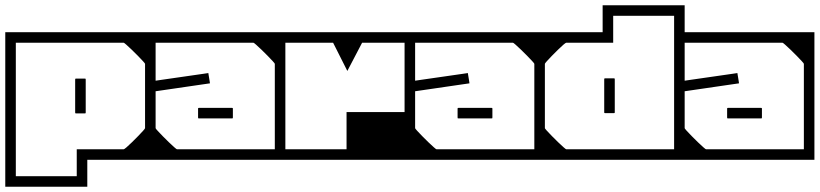

<svg xmlns="http://www.w3.org/2000/svg" viewBox="-40 -606 3108 728"><path d="M550 -127H510Q510 -154.5 510 -171Q510 -187.5 510 -202.8Q510 -218 510 -242Q510 -242 510 -242Q510 -242 510 -242Q510 -242 510 -242Q510 -242 510 -242Q510 -267 510 -280Q510 -293 510 -301.8Q510 -310.5 510 -322.2Q510 -334 510 -357H550ZM550 -205H510V-364Q510 -365.5 502.2 -374Q494.5 -382.5 483 -394.2Q471.5 -406 459.5 -417.5Q447.5 -429 439 -436.5Q430.5 -444 429 -444Q429 -444 429 -444Q429 -444 429 -444Q429 -444 429 -444Q429 -444 411.8 -444Q394.5 -444 369 -444Q343.5 -444 318 -444Q292.5 -444 275.2 -444Q258 -444 258 -444Q258 -454 258 -464.2Q258 -474.5 258 -484Q258 -484 258 -484Q258 -484 258 -484Q258 -484 258 -484Q258 -484 258 -484Q258 -484 258 -484Q261.5 -484 284 -484Q306.5 -484 339.8 -484Q373 -484 409.2 -484Q445.5 -484 477.5 -484Q509.5 -484 529.8 -484Q550 -484 550 -484Q550 -484 550 -484Q550 -484 550 -484Q550 -484 550 -484Q550 -484 550 -484Q550 -484 550 -463.8Q550 -443.5 550 -411.8Q550 -380 550 -344.5Q550 -309 550 -277.2Q550 -245.5 550 -225.2Q550 -205 550 -205ZM-20 -188H20V62Q20 62 20 62Q20 62 20 62Q20 62 38 62Q56 62 79.5 62Q103 62 121 62Q139 62 139 62Q139 62 156 62Q173 62 195 62Q217 62 234 62Q251 62 251 62Q251 62 251 62Q251 62 251 62V-40Q251 -40 251 -40Q251 -40 251 -40Q251 -40 251 -40Q251 -40 251 -40Q251 -40 266 -40Q281 -40 304 -40Q327 -40 352.2 -40Q377.5 -40 398.2 -40Q419 -40 429 -40Q429 -40 429 -40Q429 -40 429 -40Q429 -40 429 -40Q431 -40 439.8 -47.5Q448.5 -55 460.2 -66.5Q472 -78 483.5 -89.8Q495 -101.5 502.5 -110Q510 -118.5 510 -120Q510 -120 510 -120Q510 -120 510 -120V-197H550V0Q512 0 484 0Q456 0 434.2 0Q412.5 0 394 0Q375.5 0 356 0Q340.5 0 326.8 0Q313 0 303.5 0Q294 0 291 0V102Q291 102 276 102Q261 102 238.8 102Q216.5 102 194 102Q171.5 102 155.8 102Q140 102 139 102Q139 102 139 102Q139 102 139 102Q139 102 139 102Q139 102 139 102Q139 102 139 102Q139 102 139 102Q139 102 139 102Q139 102 139 102Q139 102 139 102Q139 102 139 102Q138 102 121.5 102Q105 102 81.5 102Q58 102 34.8 102Q11.5 102 -4.2 102Q-20 102 -20 102ZM-20 -205Q-20 -205 -20 -225.2Q-20 -245.5 -20 -277.2Q-20 -309 -20 -344.5Q-20 -380 -20 -411.8Q-20 -443.5 -20 -463.8Q-20 -484 -20 -484Q-20 -484 -20 -484Q-20 -484 -20 -484Q-20 -484 -20 -484Q-20 -484 -20 -484Q-20 -484 1 -484Q22 -484 55.2 -484Q88.5 -484 126 -484Q163.5 -484 196.8 -484Q230 -484 251 -484Q272 -484 272 -484Q272 -484 272 -484Q272 -484 272 -484Q272 -484 272 -484Q272 -484 272 -484Q272 -484 272 -484Q272 -474.5 272 -464.2Q272 -454 272 -444Q272 -444 253.8 -444Q235.5 -444 206.8 -444Q178 -444 146 -444Q114 -444 85.2 -444Q56.5 -444 38.2 -444Q20 -444 20 -444Q20 -444 20 -444Q20 -444 20 -444Q20 -444 20 -444Q20 -444 20 -444Q20 -444 20 -444Q20 -444 20 -444Q20 -444 20 -444Q20 -444 20 -444Q20 -444 20 -444Q20 -444 20 -444Q20 -444 20 -444Q20 -444 20 -444Q20 -444 20 -444Q20 -444 20 -426.8Q20 -409.5 20 -382.2Q20 -355 20 -324.5Q20 -294 20 -266.8Q20 -239.5 20 -222.2Q20 -205 20 -205ZM245 -180Q245 -180 245 -198.8Q245 -217.5 245 -242Q245 -266.5 245 -285.2Q245 -304 245 -304Q245 -304 245 -304Q245 -304 245 -304Q245 -307 245.5 -307.5Q246 -308 249 -308Q254.5 -308 259.8 -308Q265 -308 270.2 -308Q275.5 -308 281 -308Q284 -308 284.5 -307.5Q285 -307 285 -304Q285 -304 285 -304Q285 -304 285 -304Q285 -304 285 -285.2Q285 -266.5 285 -242Q285 -217.5 285 -198.8Q285 -180 285 -180Q285 -180 285 -180Q285 -180 285 -180Q285 -180 285 -180Q285 -180 285 -180Q285 -180 285 -180Q285 -180 285 -180Q285 -180 285 -180Q285 -177 284.5 -176.5Q284 -176 281 -176Q273 -176 265.2 -176Q257.5 -176 249 -176Q246 -176 245.5 -176.5Q245 -177 245 -180Q245 -180 245 -180Q245 -180 245 -180Q245 -180 245 -180Q245 -180 245 -180Q245 -180 245 -180Q245 -180 245 -180Q245 -180 245 -180ZM-20 -357H20Q20 -329.5 20 -313Q20 -296.5 20 -281.2Q20 -266 20 -242Q20 -242 20 -242Q20 -242 20 -242Q20 -242 20 -242Q20 -242 20 -242Q20 -217 20 -204Q20 -191 20 -182.2Q20 -173.5 20 -161.8Q20 -150 20 -127H-20Z M510 -279H550V-120Q550 -118.5 557.8 -110Q565.5 -101.5 577 -89.8Q588.5 -78 600.5 -66.5Q612.5 -55 621 -47.5Q629.5 -40 631 -40Q631 -40 631 -40Q631 -40 631 -40Q631 -40 631 -40Q631 -40 631 -40Q637 -40 653.2 -40Q669.5 -40 690.2 -40Q711 -40 731.2 -40Q751.5 -40 765.5 -40Q779.5 -40 782 -40Q782 -30.5 782 -20.2Q782 -10 782 0Q782 0 782 0Q782 0 782 0Q782 0 782 0Q782 0 782 0Q782 0 782 0Q782 0 762.2 0Q742.5 0 711.8 0Q681 0 646 0Q611 0 580.2 0Q549.5 0 529.8 0Q510 0 510 0Q510 0 510 0Q510 0 510 0Q510 0 510 0Q510 0 510 0Q510 0 510 -14Q510 -28 510 -52Q510 -76 510 -105.5Q510 -135 510 -166.2Q510 -197.5 510 -227Q510 -256.5 510 -279ZM510 -235Q510 -235 510 -253Q510 -271 510 -299.2Q510 -327.5 510 -359.5Q510 -391.5 510 -419.8Q510 -448 510 -466Q510 -484 510 -484Q510 -484 510 -484Q510 -484 510 -484Q510 -484 510 -484Q510 -484 510 -484Q510 -484 529.8 -484Q549.5 -484 580.2 -484Q611 -484 646 -484Q681 -484 711.8 -484Q742.5 -484 762.2 -484Q782 -484 782 -484Q782 -484 782 -484Q782 -484 782 -484Q782 -484 782 -484Q782 -484 782 -484Q782 -484 782 -484Q782 -474.5 782 -464.2Q782 -454 782 -444Q782 -444 758.5 -444Q735 -444 700.5 -444Q666 -444 631.5 -444Q597 -444 573.5 -444Q550 -444 550 -444Q550 -444 550 -444Q550 -444 550 -444Q550 -444 550 -444Q550 -444 550 -444Q550 -444 550 -444Q550 -444 550 -444Q550 -444 550 -444Q550 -444 550 -444Q550 -444 550 -444Q550 -444 550 -444Q550 -444 550 -444Q550 -444 550 -423Q550 -402 550 -370.8Q550 -339.5 550 -308.2Q550 -277 550 -256Q550 -235 550 -235ZM1042 -205H1002V-364Q1002 -365.5 994.2 -374Q986.5 -382.5 975 -394.2Q963.5 -406 951.5 -417.5Q939.5 -429 931 -436.5Q922.5 -444 921 -444Q921 -444 921 -444Q921 -444 921 -444Q921 -444 921 -444Q921 -444 921 -444Q915 -444 898.8 -444Q882.5 -444 861.8 -444Q841 -444 820.8 -444Q800.5 -444 786.5 -444Q772.5 -444 770 -444Q770 -454 770 -464.2Q770 -474.5 770 -484Q770 -484 770 -484Q770 -484 770 -484Q770 -484 770 -484Q770 -484 770 -484Q770 -484 770 -484Q770 -484 789.8 -484Q809.5 -484 840.2 -484Q871 -484 906 -484Q941 -484 971.8 -484Q1002.5 -484 1022.2 -484Q1042 -484 1042 -484Q1042 -484 1042 -484Q1042 -484 1042 -484Q1042 -484 1042 -484Q1042 -484 1042 -484Q1042 -484 1042 -470Q1042 -456 1042 -432Q1042 -408 1042 -378.5Q1042 -349 1042 -317.5Q1042 -286 1042 -257Q1042 -228 1042 -205ZM1042 -249Q1042 -249 1042 -231Q1042 -213 1042 -184.8Q1042 -156.5 1042 -124.5Q1042 -92.5 1042 -64.2Q1042 -36 1042 -18Q1042 0 1042 0Q1042 0 1042 0Q1042 0 1042 0Q1042 0 1042 0Q1042 0 1042 0Q1042 0 1022.2 0Q1002.5 0 971.8 0Q941 0 906 0Q871 0 840.2 0Q809.5 0 789.8 0Q770 0 770 0Q770 0 770 0Q770 0 770 0Q770 0 770 0Q770 0 770 0Q770 0 770 0Q770 -10 770 -20.2Q770 -30.5 770 -40Q770 -40 793.5 -40Q817 -40 851.5 -40Q886 -40 920.5 -40Q955 -40 978.5 -40Q1002 -40 1002 -40Q1002 -40 1002 -40Q1002 -40 1002 -40Q1002 -40 1002 -40Q1002 -40 1002 -40Q1002 -40 1002 -40Q1002 -40 1002 -40Q1002 -40 1002 -40Q1002 -40 1002 -40Q1002 -40 1002 -40Q1002 -40 1002 -40Q1002 -40 1002 -40Q1002 -40 1002 -61Q1002 -82 1002 -113.2Q1002 -144.5 1002 -175.8Q1002 -207 1002 -228Q1002 -249 1002 -249ZM1042 -128H1002Q1002 -155.5 1002 -172Q1002 -188.5 1002 -203.8Q1002 -219 1002 -243Q1002 -243 1002 -243Q1002 -243 1002 -243Q1002 -243 1002 -243Q1002 -243 1002 -243Q1002 -268 1002 -281Q1002 -294 1002 -302.8Q1002 -311.5 1002 -323.2Q1002 -335 1002 -358H1042ZM715 -157Q715 -157 715 -157Q715 -157 715 -157Q715 -157 715 -157Q715 -157 715 -157Q715 -157 715 -157Q715 -157 715 -157Q715 -157 715 -157Q712 -157 711.5 -157.5Q711 -158 711 -161Q711 -166.5 711 -171.8Q711 -177 711 -182.2Q711 -187.5 711 -193Q711 -196 711.5 -196.5Q712 -197 715 -197Q715 -197 715 -197Q715 -197 715 -197Q715 -197 715 -197Q715 -197 715 -197Q715 -197 715 -197Q715 -197 715 -197Q715 -197 715 -197Q715 -197 733.8 -197Q752.5 -197 777 -197Q801.5 -197 820.2 -197Q839 -197 839 -197Q839 -197 839 -197Q839 -197 839 -197Q842 -197 842.5 -196.5Q843 -196 843 -193Q843 -187.5 843 -182.2Q843 -177 843 -171.8Q843 -166.5 843 -161Q843 -158 842.5 -157.5Q842 -157 839 -157Q839 -157 839 -157Q839 -157 839 -157Q839 -157 820.2 -157Q801.5 -157 777 -157Q752.5 -157 733.8 -157Q715 -157 715 -157ZM531 -314H550Q550 -314 550 -310.5Q550 -307 550 -303.5Q550 -300 550 -300Q550 -300 570.2 -303Q590.5 -306 620.2 -310.2Q650 -314.5 679.8 -318.8Q709.5 -323 729.8 -326Q750 -329 750 -329Q750 -329 750.2 -327Q750.5 -325 751.2 -320.8Q752 -316.5 753 -310Q754 -303.5 754.8 -299Q755.5 -294.5 755.8 -292.2Q756 -290 756 -290Q756 -290 735.2 -287Q714.5 -284 683.8 -279.5Q653 -275 622.2 -270.5Q591.5 -266 570.8 -263Q550 -260 550 -260Q550 -260 550 -255.2Q550 -250.5 550 -245.8Q550 -241 550 -241H531Z M1288 0Q1288 0 1288 0Q1288 0 1288 0Q1288 0 1288 0Q1288 0 1288 0Q1288 0 1288 0Q1288 0 1288 0Q1286 0 1264.5 0Q1243 0 1210.5 0Q1178 0 1142 0Q1106 0 1074 0Q1042 0 1022 0Q1002 0 1002 0Q1002 0 1002 0Q1002 0 1002 0Q1002 0 1002 0V-258H1042V-40Q1042 -40 1042 -40Q1042 -40 1042 -40Q1042 -40 1042 -40Q1042 -40 1059.5 -40Q1077 -40 1100 -40Q1123 -40 1140.5 -40Q1158 -40 1158 -40Q1158 -40 1158 -40Q1158 -40 1158 -40Q1158 -40 1158 -40Q1158 -40 1158 -40Q1158 -40 1158 -40Q1158 -40 1175.5 -40Q1193 -40 1216 -40Q1239 -40 1256.5 -40Q1274 -40 1274 -40Q1274 -40 1274 -40Q1274 -40 1274 -40Q1274 -40 1274 -42.5Q1274 -45 1274 -57.5Q1274 -70 1274 -99Q1274 -128 1274 -181Q1274 -181 1274 -181Q1274 -181 1274 -181Q1274 -181 1274 -181Q1274 -181 1274 -181Q1274 -181 1274 -181Q1274 -181 1296.2 -181Q1318.5 -181 1351.2 -181Q1384 -181 1416.8 -181Q1449.5 -181 1471.8 -181Q1494 -181 1494 -181Q1494 -181 1494 -181Q1494 -181 1494 -181Q1494 -181 1494 -181Q1494 -181 1494 -181Q1494 -181 1494 -181Q1494 -181 1494 -197Q1494 -213 1494 -236.5Q1494 -260 1494 -283.5Q1494 -307 1494 -323Q1494 -339 1494 -339Q1494 -339 1494 -339Q1494 -339 1494 -339Q1494 -339 1494 -339Q1494 -339 1494 -339Q1494 -339 1494 -339H1534V0Q1534 0 1516.8 0Q1499.5 0 1472 0Q1444.5 0 1413.2 0Q1382 0 1354 0Q1326 0 1307.8 0Q1289.5 0 1288 0Q1288 0 1288 0Q1288 0 1288 0Q1288 0 1288 0Q1288 0 1288 0ZM1002 -235Q1002 -235 1002 -253Q1002 -271 1002 -299.2Q1002 -327.5 1002 -359.5Q1002 -391.5 1002 -419.8Q1002 -448 1002 -466Q1002 -484 1002 -484Q1002 -484 1002 -484Q1002 -484 1002 -484Q1002 -484 1002 -484Q1002 -484 1021.8 -484Q1041.5 -484 1073 -484Q1104.5 -484 1139.5 -484Q1174.5 -484 1206 -484Q1237.5 -484 1257.2 -484Q1277 -484 1277 -484Q1277 -484 1277 -484Q1277 -484 1277 -484Q1277 -484 1277 -484Q1277 -484 1277 -484Q1277 -484 1277 -484Q1277 -484 1277 -484Q1277 -484 1277 -484Q1277 -484 1277 -484Q1277 -484 1277 -484Q1277 -478.5 1277 -465Q1277 -451.5 1277 -434Q1277 -416.5 1277 -398Q1277 -379.5 1277 -363.2Q1277 -347 1277 -337Q1277 -337 1268.8 -353.2Q1260.5 -369.5 1250 -390.5Q1239.5 -411.5 1231.2 -427.8Q1223 -444 1223 -444Q1223 -444 1204.8 -444Q1186.5 -444 1159.5 -444Q1132.5 -444 1105.5 -444Q1078.5 -444 1060.2 -444Q1042 -444 1042 -444Q1042 -444 1042 -444Q1042 -444 1042 -444Q1042 -444 1042 -444Q1042 -444 1042 -444Q1042 -444 1042 -444Q1042 -444 1042 -444Q1042 -444 1042 -444Q1042 -444 1042 -444Q1042 -444 1042 -444Q1042 -444 1042 -444Q1042 -444 1042 -444Q1042 -444 1042 -423Q1042 -402 1042 -370.8Q1042 -339.5 1042 -308.2Q1042 -277 1042 -256Q1042 -235 1042 -235ZM1534 -283H1494Q1494 -283 1494 -283Q1494 -283 1494 -283Q1494 -283 1494 -283Q1494 -283 1494 -283Q1494 -283 1494 -284.5Q1494 -286 1494 -293.2Q1494 -300.5 1494 -317.5Q1494 -334.5 1494 -365Q1494 -395.5 1494 -444Q1494 -444 1494 -444Q1494 -444 1494 -444Q1494 -444 1494 -444Q1494 -444 1494 -444Q1494 -444 1482.2 -444Q1470.5 -444 1452.2 -444Q1434 -444 1413.5 -444Q1393 -444 1374.8 -444Q1356.5 -444 1344.8 -444Q1333 -444 1333 -444Q1333 -444 1324.5 -427.8Q1316 -411.5 1305 -390.5Q1294 -369.5 1285.5 -353.2Q1277 -337 1277 -337Q1277 -337 1277 -337Q1277 -337 1277 -337Q1277 -337 1277 -337Q1277 -337 1274.8 -353.2Q1272.5 -369.5 1269.8 -390.5Q1267 -411.5 1264.8 -427.8Q1262.5 -444 1262.5 -444Q1262.5 -444 1262.5 -448Q1262.5 -452 1262.5 -458Q1262.5 -464 1262.5 -470Q1262.5 -476 1262.5 -480Q1262.5 -484 1262.5 -484Q1262.5 -484 1262.5 -484Q1262.5 -484 1262.5 -484Q1262.5 -484 1262.5 -484Q1262.5 -484 1262.5 -484Q1262.5 -484 1282 -484Q1301.5 -484 1332.5 -484Q1363.5 -484 1398.2 -484Q1433 -484 1464 -484Q1495 -484 1514.5 -484Q1534 -484 1534 -484Q1534 -484 1534 -484Q1534 -484 1534 -484Q1534 -484 1534 -484Q1534 -484 1534 -484Q1534 -484 1534 -484Q1534 -484 1534 -484Q1534 -484 1534 -484Q1534 -484 1534 -484Q1534 -484 1534 -484Q1534 -484 1534 -484Q1534 -484 1534 -484Q1534 -484 1534 -484Q1534 -484 1534 -469.5Q1534 -455 1534 -432Q1534 -409 1534 -383.5Q1534 -358 1534 -335Q1534 -312 1534 -297.5Q1534 -283 1534 -283Z M1494 -279H1534V-120Q1534 -118.5 1541.8 -110Q1549.5 -101.5 1561 -89.8Q1572.5 -78 1584.5 -66.5Q1596.5 -55 1605 -47.5Q1613.5 -40 1615 -40Q1615 -40 1615 -40Q1615 -40 1615 -40Q1615 -40 1615 -40Q1615 -40 1615 -40Q1621 -40 1637.2 -40Q1653.5 -40 1674.2 -40Q1695 -40 1715.2 -40Q1735.5 -40 1749.5 -40Q1763.5 -40 1766 -40Q1766 -30.5 1766 -20.2Q1766 -10 1766 0Q1766 0 1766 0Q1766 0 1766 0Q1766 0 1766 0Q1766 0 1766 0Q1766 0 1766 0Q1766 0 1746.2 0Q1726.5 0 1695.8 0Q1665 0 1630 0Q1595 0 1564.2 0Q1533.5 0 1513.8 0Q1494 0 1494 0Q1494 0 1494 0Q1494 0 1494 0Q1494 0 1494 0Q1494 0 1494 0Q1494 0 1494 -14Q1494 -28 1494 -52Q1494 -76 1494 -105.5Q1494 -135 1494 -166.2Q1494 -197.5 1494 -227Q1494 -256.5 1494 -279ZM1494 -235Q1494 -235 1494 -253Q1494 -271 1494 -299.2Q1494 -327.5 1494 -359.5Q1494 -391.5 1494 -419.8Q1494 -448 1494 -466Q1494 -484 1494 -484Q1494 -484 1494 -484Q1494 -484 1494 -484Q1494 -484 1494 -484Q1494 -484 1494 -484Q1494 -484 1513.8 -484Q1533.5 -484 1564.2 -484Q1595 -484 1630 -484Q1665 -484 1695.8 -484Q1726.5 -484 1746.2 -484Q1766 -484 1766 -484Q1766 -484 1766 -484Q1766 -484 1766 -484Q1766 -484 1766 -484Q1766 -484 1766 -484Q1766 -484 1766 -484Q1766 -474.5 1766 -464.2Q1766 -454 1766 -444Q1766 -444 1742.5 -444Q1719 -444 1684.5 -444Q1650 -444 1615.5 -444Q1581 -444 1557.5 -444Q1534 -444 1534 -444Q1534 -444 1534 -444Q1534 -444 1534 -444Q1534 -444 1534 -444Q1534 -444 1534 -444Q1534 -444 1534 -444Q1534 -444 1534 -444Q1534 -444 1534 -444Q1534 -444 1534 -444Q1534 -444 1534 -444Q1534 -444 1534 -444Q1534 -444 1534 -444Q1534 -444 1534 -423Q1534 -402 1534 -370.8Q1534 -339.5 1534 -308.2Q1534 -277 1534 -256Q1534 -235 1534 -235ZM2026 -205H1986V-364Q1986 -365.5 1978.2 -374Q1970.5 -382.5 1959 -394.2Q1947.5 -406 1935.5 -417.5Q1923.5 -429 1915 -436.5Q1906.5 -444 1905 -444Q1905 -444 1905 -444Q1905 -444 1905 -444Q1905 -444 1905 -444Q1905 -444 1905 -444Q1899 -444 1882.8 -444Q1866.5 -444 1845.8 -444Q1825 -444 1804.8 -444Q1784.5 -444 1770.5 -444Q1756.5 -444 1754 -444Q1754 -454 1754 -464.2Q1754 -474.5 1754 -484Q1754 -484 1754 -484Q1754 -484 1754 -484Q1754 -484 1754 -484Q1754 -484 1754 -484Q1754 -484 1754 -484Q1754 -484 1773.8 -484Q1793.5 -484 1824.2 -484Q1855 -484 1890 -484Q1925 -484 1955.8 -484Q1986.5 -484 2006.2 -484Q2026 -484 2026 -484Q2026 -484 2026 -484Q2026 -484 2026 -484Q2026 -484 2026 -484Q2026 -484 2026 -484Q2026 -484 2026 -470Q2026 -456 2026 -432Q2026 -408 2026 -378.5Q2026 -349 2026 -317.5Q2026 -286 2026 -257Q2026 -228 2026 -205ZM2026 -249Q2026 -249 2026 -231Q2026 -213 2026 -184.8Q2026 -156.5 2026 -124.5Q2026 -92.5 2026 -64.2Q2026 -36 2026 -18Q2026 0 2026 0Q2026 0 2026 0Q2026 0 2026 0Q2026 0 2026 0Q2026 0 2026 0Q2026 0 2006.2 0Q1986.5 0 1955.8 0Q1925 0 1890 0Q1855 0 1824.2 0Q1793.5 0 1773.8 0Q1754 0 1754 0Q1754 0 1754 0Q1754 0 1754 0Q1754 0 1754 0Q1754 0 1754 0Q1754 0 1754 0Q1754 -10 1754 -20.2Q1754 -30.5 1754 -40Q1754 -40 1777.5 -40Q1801 -40 1835.5 -40Q1870 -40 1904.5 -40Q1939 -40 1962.5 -40Q1986 -40 1986 -40Q1986 -40 1986 -40Q1986 -40 1986 -40Q1986 -40 1986 -40Q1986 -40 1986 -40Q1986 -40 1986 -40Q1986 -40 1986 -40Q1986 -40 1986 -40Q1986 -40 1986 -40Q1986 -40 1986 -40Q1986 -40 1986 -40Q1986 -40 1986 -40Q1986 -40 1986 -61Q1986 -82 1986 -113.2Q1986 -144.5 1986 -175.8Q1986 -207 1986 -228Q1986 -249 1986 -249ZM2026 -128H1986Q1986 -155.5 1986 -172Q1986 -188.5 1986 -203.8Q1986 -219 1986 -243Q1986 -243 1986 -243Q1986 -243 1986 -243Q1986 -243 1986 -243Q1986 -243 1986 -243Q1986 -268 1986 -281Q1986 -294 1986 -302.8Q1986 -311.5 1986 -323.2Q1986 -335 1986 -358H2026ZM1699 -157Q1699 -157 1699 -157Q1699 -157 1699 -157Q1699 -157 1699 -157Q1699 -157 1699 -157Q1699 -157 1699 -157Q1699 -157 1699 -157Q1699 -157 1699 -157Q1696 -157 1695.5 -157.5Q1695 -158 1695 -161Q1695 -166.5 1695 -171.8Q1695 -177 1695 -182.2Q1695 -187.5 1695 -193Q1695 -196 1695.5 -196.5Q1696 -197 1699 -197Q1699 -197 1699 -197Q1699 -197 1699 -197Q1699 -197 1699 -197Q1699 -197 1699 -197Q1699 -197 1699 -197Q1699 -197 1699 -197Q1699 -197 1699 -197Q1699 -197 1717.8 -197Q1736.5 -197 1761 -197Q1785.5 -197 1804.2 -197Q1823 -197 1823 -197Q1823 -197 1823 -197Q1823 -197 1823 -197Q1826 -197 1826.5 -196.5Q1827 -196 1827 -193Q1827 -187.5 1827 -182.2Q1827 -177 1827 -171.8Q1827 -166.5 1827 -161Q1827 -158 1826.5 -157.5Q1826 -157 1823 -157Q1823 -157 1823 -157Q1823 -157 1823 -157Q1823 -157 1804.2 -157Q1785.5 -157 1761 -157Q1736.5 -157 1717.8 -157Q1699 -157 1699 -157ZM1515 -314H1534Q1534 -314 1534 -310.5Q1534 -307 1534 -303.5Q1534 -300 1534 -300Q1534 -300 1554.2 -303Q1574.5 -306 1604.2 -310.2Q1634 -314.5 1663.8 -318.8Q1693.5 -323 1713.8 -326Q1734 -329 1734 -329Q1734 -329 1734.2 -327Q1734.5 -325 1735.2 -320.8Q1736 -316.5 1737 -310Q1738 -303.5 1738.8 -299Q1739.5 -294.5 1739.8 -292.2Q1740 -290 1740 -290Q1740 -290 1719.2 -287Q1698.5 -284 1667.8 -279.5Q1637 -275 1606.2 -270.5Q1575.5 -266 1554.8 -263Q1534 -260 1534 -260Q1534 -260 1534 -255.2Q1534 -250.5 1534 -245.8Q1534 -241 1534 -241H1515Z M1986 -358H2026Q2026 -330.5 2026 -314Q2026 -297.5 2026 -282.2Q2026 -267 2026 -243Q2026 -243 2026 -243Q2026 -243 2026 -243Q2026 -243 2026 -243Q2026 -243 2026 -243Q2026 -218 2026 -205Q2026 -192 2026 -183.2Q2026 -174.5 2026 -162.8Q2026 -151 2026 -128H1986ZM2556 -358V-128H2516Q2516 -151 2516 -162.8Q2516 -174.5 2516 -183.2Q2516 -192 2516 -205Q2516 -218 2516 -243Q2516 -243 2516 -243Q2516 -243 2516 -243Q2516 -243 2516 -243Q2516 -243 2516 -243Q2516 -267 2516 -282.2Q2516 -297.5 2516 -314Q2516 -330.5 2516 -358ZM1986 -279H2026V-120Q2026 -118.5 2033.8 -110Q2041.5 -101.5 2053 -89.8Q2064.5 -78 2076.5 -66.5Q2088.5 -55 2097 -47.5Q2105.5 -40 2107 -40Q2107 -40 2107 -40Q2107 -40 2107 -40Q2107 -40 2107 -40Q2107 -40 2124.2 -40Q2141.5 -40 2167 -40Q2192.5 -40 2218 -40Q2243.5 -40 2260.8 -40Q2278 -40 2278 -40Q2278 -30.5 2278 -20.2Q2278 -10 2278 0Q2278 0 2278 0Q2278 0 2278 0Q2278 0 2278 0Q2278 0 2278 0Q2278 0 2278 0Q2274.5 0 2252 0Q2229.5 0 2196.2 0Q2163 0 2126.8 0Q2090.5 0 2058.5 0Q2026.5 0 2006.2 0Q1986 0 1986 0Q1986 0 1986 0Q1986 0 1986 0Q1986 0 1986 0Q1986 0 1986 0Q1986 0 1986 -20.2Q1986 -40.5 1986 -72.2Q1986 -104 1986 -139.5Q1986 -175 1986 -206.8Q1986 -238.5 1986 -258.8Q1986 -279 1986 -279ZM2556 -296H2516V-546Q2516 -546 2516 -546Q2516 -546 2516 -546Q2516 -546 2498 -546Q2480 -546 2456.5 -546Q2433 -546 2415 -546Q2397 -546 2397 -546Q2397 -546 2380 -546Q2363 -546 2341 -546Q2319 -546 2302 -546Q2285 -546 2285 -546Q2285 -546 2285 -546Q2285 -546 2285 -546V-444Q2285 -444 2285 -444Q2285 -444 2285 -444Q2285 -444 2285 -444Q2285 -444 2285 -444Q2285 -444 2270 -444Q2255 -444 2232 -444Q2209 -444 2183.8 -444Q2158.5 -444 2137.8 -444Q2117 -444 2107 -444Q2107 -444 2107 -444Q2107 -444 2107 -444Q2107 -444 2107 -444Q2105 -444 2096.2 -436.5Q2087.5 -429 2075.8 -417.5Q2064 -406 2052.5 -394.2Q2041 -382.5 2033.5 -374Q2026 -365.5 2026 -364Q2026 -364 2026 -364Q2026 -364 2026 -364V-287H1986V-484Q2024.5 -484 2052.2 -484Q2080 -484 2101.8 -484Q2123.5 -484 2142 -484Q2160.5 -484 2180 -484Q2195.5 -484 2209.2 -484Q2223 -484 2232.5 -484Q2242 -484 2245 -484V-586Q2245 -586 2260 -586Q2275 -586 2297.2 -586Q2319.5 -586 2342 -586Q2364.5 -586 2380.2 -586Q2396 -586 2397 -586Q2397 -586 2397 -586Q2397 -586 2397 -586Q2397 -586 2397 -586Q2397 -586 2397 -586Q2397 -586 2397 -586Q2397 -586 2397 -586Q2397 -586 2397 -586Q2397 -586 2397 -586Q2397 -586 2397 -586Q2397 -586 2397 -586Q2398 -586 2414.5 -586Q2431 -586 2454.5 -586Q2478 -586 2501.2 -586Q2524.5 -586 2540.2 -586Q2556 -586 2556 -586ZM2556 -279Q2556 -279 2556 -258.8Q2556 -238.5 2556 -206.8Q2556 -175 2556 -139.5Q2556 -104 2556 -72.2Q2556 -40.5 2556 -20.2Q2556 0 2556 0Q2556 0 2556 0Q2556 0 2556 0Q2556 0 2556 0Q2556 0 2556 0Q2556 0 2535 0Q2514 0 2480.8 0Q2447.5 0 2410 0Q2372.5 0 2339.2 0Q2306 0 2285 0Q2264 0 2264 0Q2264 0 2264 0Q2264 0 2264 0Q2264 0 2264 0Q2264 0 2264 0Q2264 0 2264 0Q2264 -10 2264 -20.2Q2264 -30.5 2264 -40Q2264 -40 2282.2 -40Q2300.5 -40 2329.2 -40Q2358 -40 2390 -40Q2422 -40 2450.8 -40Q2479.5 -40 2497.8 -40Q2516 -40 2516 -40Q2516 -40 2516 -40Q2516 -40 2516 -40Q2516 -40 2516 -40Q2516 -40 2516 -40Q2516 -40 2516 -40Q2516 -40 2516 -40Q2516 -40 2516 -40Q2516 -40 2516 -40Q2516 -40 2516 -40Q2516 -40 2516 -40Q2516 -40 2516 -40Q2516 -40 2516 -40Q2516 -40 2516 -40Q2516 -40 2516 -57.2Q2516 -74.5 2516 -101.8Q2516 -129 2516 -159.5Q2516 -190 2516 -217.2Q2516 -244.5 2516 -261.8Q2516 -279 2516 -279ZM2251 -181Q2251 -181 2251 -199.8Q2251 -218.5 2251 -243Q2251 -267.5 2251 -286.2Q2251 -305 2251 -305Q2251 -305 2251 -305Q2251 -305 2251 -305Q2251 -308 2251.5 -308.5Q2252 -309 2255 -309Q2260.5 -309 2265.8 -309Q2271 -309 2276.2 -309Q2281.5 -309 2287 -309Q2290 -309 2290.5 -308.5Q2291 -308 2291 -305Q2291 -305 2291 -305Q2291 -305 2291 -305Q2291 -305 2291 -286.2Q2291 -267.5 2291 -243Q2291 -218.5 2291 -199.8Q2291 -181 2291 -181Q2291 -181 2291 -181Q2291 -181 2291 -181Q2291 -181 2291 -181Q2291 -181 2291 -181Q2291 -181 2291 -181Q2291 -181 2291 -181Q2291 -181 2291 -181Q2291 -178 2290.5 -177.5Q2290 -177 2287 -177Q2279 -177 2271.2 -177Q2263.5 -177 2255 -177Q2252 -177 2251.5 -177.5Q2251 -178 2251 -181Q2251 -181 2251 -181Q2251 -181 2251 -181Q2251 -181 2251 -181Q2251 -181 2251 -181Q2251 -181 2251 -181Q2251 -181 2251 -181Q2251 -181 2251 -181Z M2516 -279H2556V-120Q2556 -118.5 2563.8 -110Q2571.5 -101.5 2583 -89.8Q2594.5 -78 2606.5 -66.5Q2618.5 -55 2627 -47.5Q2635.5 -40 2637 -40Q2637 -40 2637 -40Q2637 -40 2637 -40Q2637 -40 2637 -40Q2637 -40 2637 -40Q2643 -40 2659.2 -40Q2675.5 -40 2696.2 -40Q2717 -40 2737.2 -40Q2757.5 -40 2771.5 -40Q2785.5 -40 2788 -40Q2788 -30.5 2788 -20.2Q2788 -10 2788 0Q2788 0 2788 0Q2788 0 2788 0Q2788 0 2788 0Q2788 0 2788 0Q2788 0 2788 0Q2788 0 2768.2 0Q2748.5 0 2717.8 0Q2687 0 2652 0Q2617 0 2586.2 0Q2555.5 0 2535.8 0Q2516 0 2516 0Q2516 0 2516 0Q2516 0 2516 0Q2516 0 2516 0Q2516 0 2516 0Q2516 0 2516 -14Q2516 -28 2516 -52Q2516 -76 2516 -105.5Q2516 -135 2516 -166.2Q2516 -197.5 2516 -227Q2516 -256.5 2516 -279ZM2516 -235Q2516 -235 2516 -253Q2516 -271 2516 -299.2Q2516 -327.5 2516 -359.5Q2516 -391.5 2516 -419.8Q2516 -448 2516 -466Q2516 -484 2516 -484Q2516 -484 2516 -484Q2516 -484 2516 -484Q2516 -484 2516 -484Q2516 -484 2516 -484Q2516 -484 2535.8 -484Q2555.5 -484 2586.2 -484Q2617 -484 2652 -484Q2687 -484 2717.8 -484Q2748.5 -484 2768.2 -484Q2788 -484 2788 -484Q2788 -484 2788 -484Q2788 -484 2788 -484Q2788 -484 2788 -484Q2788 -484 2788 -484Q2788 -484 2788 -484Q2788 -474.5 2788 -464.2Q2788 -454 2788 -444Q2788 -444 2764.5 -444Q2741 -444 2706.5 -444Q2672 -444 2637.5 -444Q2603 -444 2579.5 -444Q2556 -444 2556 -444Q2556 -444 2556 -444Q2556 -444 2556 -444Q2556 -444 2556 -444Q2556 -444 2556 -444Q2556 -444 2556 -444Q2556 -444 2556 -444Q2556 -444 2556 -444Q2556 -444 2556 -444Q2556 -444 2556 -444Q2556 -444 2556 -444Q2556 -444 2556 -444Q2556 -444 2556 -423Q2556 -402 2556 -370.8Q2556 -339.5 2556 -308.2Q2556 -277 2556 -256Q2556 -235 2556 -235ZM3048 -205H3008V-364Q3008 -365.5 3000.2 -374Q2992.5 -382.5 2981 -394.2Q2969.5 -406 2957.5 -417.5Q2945.5 -429 2937 -436.5Q2928.5 -444 2927 -444Q2927 -444 2927 -444Q2927 -444 2927 -444Q2927 -444 2927 -444Q2927 -444 2927 -444Q2921 -444 2904.8 -444Q2888.5 -444 2867.8 -444Q2847 -444 2826.8 -444Q2806.5 -444 2792.5 -444Q2778.5 -444 2776 -444Q2776 -454 2776 -464.2Q2776 -474.5 2776 -484Q2776 -484 2776 -484Q2776 -484 2776 -484Q2776 -484 2776 -484Q2776 -484 2776 -484Q2776 -484 2776 -484Q2776 -484 2795.8 -484Q2815.5 -484 2846.2 -484Q2877 -484 2912 -484Q2947 -484 2977.8 -484Q3008.5 -484 3028.2 -484Q3048 -484 3048 -484Q3048 -484 3048 -484Q3048 -484 3048 -484Q3048 -484 3048 -484Q3048 -484 3048 -484Q3048 -484 3048 -470Q3048 -456 3048 -432Q3048 -408 3048 -378.5Q3048 -349 3048 -317.5Q3048 -286 3048 -257Q3048 -228 3048 -205ZM3048 -249Q3048 -249 3048 -231Q3048 -213 3048 -184.8Q3048 -156.5 3048 -124.5Q3048 -92.5 3048 -64.2Q3048 -36 3048 -18Q3048 0 3048 0Q3048 0 3048 0Q3048 0 3048 0Q3048 0 3048 0Q3048 0 3048 0Q3048 0 3028.2 0Q3008.5 0 2977.8 0Q2947 0 2912 0Q2877 0 2846.2 0Q2815.5 0 2795.8 0Q2776 0 2776 0Q2776 0 2776 0Q2776 0 2776 0Q2776 0 2776 0Q2776 0 2776 0Q2776 0 2776 0Q2776 -10 2776 -20.2Q2776 -30.5 2776 -40Q2776 -40 2799.5 -40Q2823 -40 2857.5 -40Q2892 -40 2926.5 -40Q2961 -40 2984.5 -40Q3008 -40 3008 -40Q3008 -40 3008 -40Q3008 -40 3008 -40Q3008 -40 3008 -40Q3008 -40 3008 -40Q3008 -40 3008 -40Q3008 -40 3008 -40Q3008 -40 3008 -40Q3008 -40 3008 -40Q3008 -40 3008 -40Q3008 -40 3008 -40Q3008 -40 3008 -40Q3008 -40 3008 -61Q3008 -82 3008 -113.2Q3008 -144.5 3008 -175.8Q3008 -207 3008 -228Q3008 -249 3008 -249ZM3048 -128H3008Q3008 -155.5 3008 -172Q3008 -188.5 3008 -203.8Q3008 -219 3008 -243Q3008 -243 3008 -243Q3008 -243 3008 -243Q3008 -243 3008 -243Q3008 -243 3008 -243Q3008 -268 3008 -281Q3008 -294 3008 -302.8Q3008 -311.5 3008 -323.2Q3008 -335 3008 -358H3048ZM2721 -157Q2721 -157 2721 -157Q2721 -157 2721 -157Q2721 -157 2721 -157Q2721 -157 2721 -157Q2721 -157 2721 -157Q2721 -157 2721 -157Q2721 -157 2721 -157Q2718 -157 2717.5 -157.5Q2717 -158 2717 -161Q2717 -166.5 2717 -171.8Q2717 -177 2717 -182.2Q2717 -187.5 2717 -193Q2717 -196 2717.5 -196.5Q2718 -197 2721 -197Q2721 -197 2721 -197Q2721 -197 2721 -197Q2721 -197 2721 -197Q2721 -197 2721 -197Q2721 -197 2721 -197Q2721 -197 2721 -197Q2721 -197 2721 -197Q2721 -197 2739.8 -197Q2758.5 -197 2783 -197Q2807.5 -197 2826.2 -197Q2845 -197 2845 -197Q2845 -197 2845 -197Q2845 -197 2845 -197Q2848 -197 2848.5 -196.5Q2849 -196 2849 -193Q2849 -187.5 2849 -182.2Q2849 -177 2849 -171.8Q2849 -166.5 2849 -161Q2849 -158 2848.5 -157.5Q2848 -157 2845 -157Q2845 -157 2845 -157Q2845 -157 2845 -157Q2845 -157 2826.2 -157Q2807.5 -157 2783 -157Q2758.5 -157 2739.8 -157Q2721 -157 2721 -157ZM2537 -314H2556Q2556 -314 2556 -310.5Q2556 -307 2556 -303.5Q2556 -300 2556 -300Q2556 -300 2576.2 -303Q2596.5 -306 2626.2 -310.2Q2656 -314.5 2685.8 -318.8Q2715.5 -323 2735.8 -326Q2756 -329 2756 -329Q2756 -329 2756.2 -327Q2756.5 -325 2757.2 -320.8Q2758 -316.5 2759 -310Q2760 -303.5 2760.8 -299Q2761.5 -294.5 2761.8 -292.2Q2762 -290 2762 -290Q2762 -290 2741.2 -287Q2720.5 -284 2689.8 -279.5Q2659 -275 2628.2 -270.5Q2597.5 -266 2576.8 -263Q2556 -260 2556 -260Q2556 -260 2556 -255.2Q2556 -250.5 2556 -245.8Q2556 -241 2556 -241H2537Z"/></svg>

Font: Honk
Style: Regular
Weight: 400
Designer: Noopur Datye & Yesha Goshar
Foundry: Ek Type
Version: Version 1.000